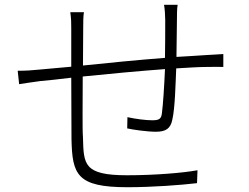

<svg xmlns="http://www.w3.org/2000/svg" viewBox="-20 -780 1040 803"><path d="M666 -760C669 -745 671 -716 671 -696C671 -652 671 -590 670 -538C554 -529 431 -517 327 -506L328 -662C328 -685 328 -712 331 -729H274C278 -701 278 -684 278 -660V-501C221 -496 174 -492 145 -489C118 -486 87 -484 54 -484L60 -428C87 -432 118 -437 149 -441C180 -444 225 -448 278 -455C278 -352 279 -242 279 -199C282 -50 301 3 513 3C617 3 737 -6 804 -14L806 -68C747 -57 627 -47 512 -47C329 -47 330 -93 327 -205C324 -242 326 -350 326 -460C434 -471 561 -483 670 -491C667 -422 662 -342 657 -305C654 -281 643 -277 616 -277C591 -277 549 -282 513 -290L512 -243C533 -238 595 -229 632 -229C673 -229 694 -242 701 -281C712 -329 714 -426 717 -494C768 -497 811 -500 846 -500C871 -500 899 -501 914 -500V-554C894 -553 872 -551 847 -550C808 -547 765 -545 718 -542C719 -590 719 -650 720 -697C720 -716 720 -744 723 -760Z"/></svg>

Font: Spoqa Han Sans Neo Light
Style: Regular
Weight: 300
Designer: [Spoqa Han Sans Neo] Dong-huui Kim ___ Younghwa Kang ___ Yujin Lee ___ [Noto Sans] Ryoko NISHIZUKA ____ (kana & ideograp
Foundry: Spoqa (http://www.spoqa-han-sans.com)
Version: Version 1.100;hotconv 1.0.109;makeotfexe 2.5.65596